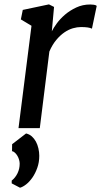

<svg xmlns="http://www.w3.org/2000/svg" viewBox="-20 -588 464 881"><path d="M99.6 24.4Q114.7 27.8 126 37.8Q137.2 47.9 144.8 61.8Q152.3 75.7 156.2 92.8Q160.2 109.9 160.2 127Q160.2 156.7 151.1 182.1Q142.1 207.5 128.7 226.8Q115.2 246.1 99.9 258.1Q84.5 270 71.8 273.4L33.7 253.4V240.7Q50.8 227.1 60.5 206.8Q70.3 186.5 70.3 163.1Q70.3 154.8 67.6 145.3Q64.9 135.7 60.1 127.4Q55.2 119.1 48.8 113Q42.5 106.9 35.2 105.5L35.6 73.7ZM124.5 -469.7 75.7 -499 84.5 -542.5 204.6 -567.9 228 -556.2 217.8 -444.3Q225.1 -459.5 240.5 -480.5Q255.9 -501.5 278.3 -520.8Q300.8 -540 330.1 -553.7Q359.4 -567.4 394 -567.4Q401.4 -567.4 410.6 -566.2Q419.9 -564.9 423.8 -561L401.9 -456.5Q387.7 -463.9 351.6 -463.9Q334 -463.9 314.5 -458.3Q294.9 -452.6 275.6 -439.5Q256.3 -426.3 238.3 -404.8Q220.2 -383.3 206.5 -351.6L162.6 0H64.9Z"/></svg>

Font: Merriweather
Style: Italic
Weight: 400
Italic angle: -7°
Designer: Eben Sorkin ( eben@eyebytes.com )
Foundry: Eben Sorkin ( eben@eyebytes.com )
Version: Version 1.005; ttfautohint (v0.97) -l 13 -r 13 -G 200 -x 24 